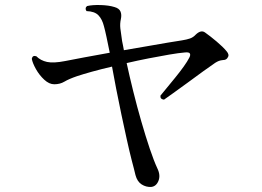

<svg xmlns="http://www.w3.org/2000/svg" viewBox="-20 -732 1040 761"><path d="M579 9Q559 10 541.5 -1Q524 -12 517 -38Q514 -50 510.5 -64.5Q507 -79 502 -97Q493 -132 482.5 -179.5Q472 -227 461 -279Q450 -331 440.5 -380Q431 -429 424 -468Q381 -458 345 -448Q309 -438 285 -430Q253 -419 235.5 -408.5Q218 -398 195 -398Q175 -398 155.5 -416Q136 -434 122.5 -458Q109 -482 106 -499Q109 -514 124 -509Q141 -492 166.5 -486.5Q192 -481 238 -490Q267 -496 313.5 -504.5Q360 -513 415 -523Q408 -558 402 -586Q396 -614 392 -628Q385 -656 370 -671.5Q355 -687 323 -688Q319 -693 319.5 -698.5Q320 -704 325 -708Q346 -713 379 -712Q412 -711 434 -704Q452 -699 457.5 -686.5Q463 -674 459 -656Q455 -638 457 -619.5Q459 -601 464 -569Q466 -561 467.5 -552Q469 -543 471 -533Q519 -541 564 -549Q609 -557 645 -563Q681 -569 701 -572Q720 -575 733 -579.5Q746 -584 756 -595Q777 -615 793 -603Q813 -589 838.5 -567.5Q864 -546 878 -529Q890 -515 883 -505Q878 -494 864 -494Q854 -493 847.5 -490.5Q841 -488 833 -483Q815 -471 785.5 -449.5Q756 -428 724 -404.5Q692 -381 666 -362.5Q640 -344 630 -337Q614 -339 616 -353Q625 -364 641 -383.5Q657 -403 675 -425Q693 -447 708 -468Q723 -489 730 -503Q736 -514 732.5 -520Q729 -526 712 -524Q688 -522 650 -515.5Q612 -509 568.5 -500.5Q525 -492 482 -482Q493 -431 508 -370.5Q523 -310 540 -251Q557 -192 573.5 -143Q590 -94 604 -64Q617 -37 608 -15Q599 7 579 9Z"/></svg>

Font: Zen Old Mincho Medium
Style: Regular
Weight: 500
Designer: Yoshimichi Ohira
Foundry: Positype
Version: Version 1.500